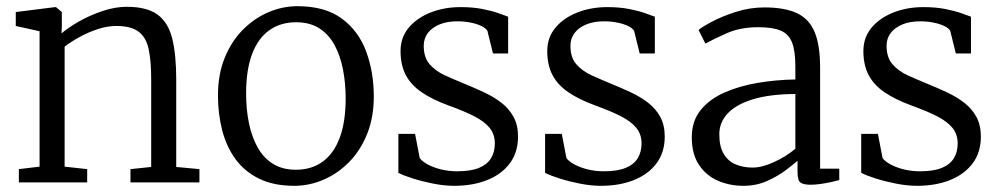

<svg xmlns="http://www.w3.org/2000/svg" viewBox="-20 -590 3236 621"><path d="M108 -51V-489L31 -506V-551L158 -567H161L180 -551V-507L179 -482Q201 -501 236.2 -521Q271.5 -541 312 -554.5Q352.5 -568 390 -568Q455 -568 489.5 -542.8Q524 -517.5 537 -465.5Q550 -413.5 550 -333V-50L625 -43V0H402V-43L469 -50V-334Q469 -392 461 -430.2Q453 -468.5 428.8 -487.2Q404.5 -506 356 -506Q327.5 -506 296.8 -496Q266 -486 237.8 -470.5Q209.5 -455 189 -439V-51L262 -43V0H41V-43Z M685 -281Q685 -349.5 706.8 -403Q728.5 -456.5 765.5 -493.8Q802.5 -531 848.2 -550.5Q894 -570 942 -570Q1031.5 -570 1085.8 -529.8Q1140 -489.5 1164.5 -423Q1189 -356.5 1189 -278Q1189 -210 1167.2 -156.2Q1145.5 -102.5 1108.5 -65.2Q1071.5 -28 1025.8 -8.5Q980 11 932 11Q865 11 817.8 -12.2Q770.5 -35.5 741.2 -76Q712 -116.5 698.5 -169.2Q685 -222 685 -281ZM937 -41Q987.5 -41 1023.5 -67Q1059.5 -93 1078.8 -144.5Q1098 -196 1098 -272Q1098 -321.5 1089.2 -366Q1080.5 -410.5 1061.8 -444.8Q1043 -479 1012.5 -498.5Q982 -518 938 -518Q887 -518 850.8 -492Q814.5 -466 795.2 -414.8Q776 -363.5 776 -287Q776 -237 785 -192.5Q794 -148 813 -113.8Q832 -79.5 862.8 -60.2Q893.5 -41 937 -41Z M1448.5 11Q1417.5 11 1381.8 4Q1346 -3 1315.2 -12.8Q1284.5 -22.5 1268.5 -31V-157H1322.5L1337.5 -79Q1344.5 -68.5 1362.8 -58.5Q1381 -48.5 1406 -42.2Q1431 -36 1458.5 -36Q1503 -36 1529.8 -47.2Q1556.5 -58.5 1568.5 -78.8Q1580.5 -99 1580.5 -126Q1580.5 -155.5 1563.8 -176.2Q1547 -197 1513.8 -214Q1480.5 -231 1430.5 -249Q1378.5 -268 1344 -291.5Q1309.5 -315 1292.5 -347.2Q1275.5 -379.5 1275.5 -425Q1275.5 -469 1302.2 -500.8Q1329 -532.5 1373.2 -549.8Q1417.5 -567 1469.5 -567Q1509 -567 1539.8 -561Q1570.5 -555 1591.8 -547.5Q1613 -540 1623.5 -536V-417H1574.5L1556.5 -490Q1551.5 -499 1536.8 -506Q1522 -513 1502 -517Q1482 -521 1461.5 -521Q1428 -521.5 1403 -511.5Q1378 -501.5 1364.2 -483.8Q1350.5 -466 1350.5 -442Q1350.5 -404 1369.8 -382Q1389 -360 1419.2 -346.2Q1449.5 -332.5 1482.5 -319Q1515.5 -305.5 1546.5 -291Q1577.5 -276.5 1602 -257.5Q1626.5 -238.5 1641 -212Q1655.5 -185.5 1655.5 -148Q1655.5 -98 1629.5 -62.5Q1603.5 -27 1556.8 -8Q1510 11 1448.5 11Z M1923 11Q1892 11 1856.2 4Q1820.5 -3 1789.8 -12.8Q1759 -22.5 1743 -31V-157H1797L1812 -79Q1819 -68.5 1837.2 -58.5Q1855.5 -48.5 1880.5 -42.2Q1905.5 -36 1933 -36Q1977.5 -36 2004.2 -47.2Q2031 -58.5 2043 -78.8Q2055 -99 2055 -126Q2055 -155.5 2038.2 -176.2Q2021.5 -197 1988.2 -214Q1955 -231 1905 -249Q1853 -268 1818.5 -291.5Q1784 -315 1767 -347.2Q1750 -379.5 1750 -425Q1750 -469 1776.8 -500.8Q1803.5 -532.5 1847.8 -549.8Q1892 -567 1944 -567Q1983.5 -567 2014.2 -561Q2045 -555 2066.2 -547.5Q2087.5 -540 2098 -536V-417H2049L2031 -490Q2026 -499 2011.2 -506Q1996.5 -513 1976.5 -517Q1956.5 -521 1936 -521Q1902.5 -521.5 1877.5 -511.5Q1852.5 -501.5 1838.8 -483.8Q1825 -466 1825 -442Q1825 -404 1844.2 -382Q1863.5 -360 1893.8 -346.2Q1924 -332.5 1957 -319Q1990 -305.5 2021 -291Q2052 -276.5 2076.5 -257.5Q2101 -238.5 2115.5 -212Q2130 -185.5 2130 -148Q2130 -98 2104 -62.5Q2078 -27 2031.2 -8Q1984.5 11 1923 11Z M2384.5 11Q2340 11 2302 -5.5Q2264 -22 2240.8 -56.8Q2217.5 -91.5 2217.5 -146Q2217.5 -198.5 2246.2 -234Q2275 -269.5 2323.2 -290.8Q2371.5 -312 2431 -322Q2490.5 -332 2552.5 -333V-375Q2552.5 -424.5 2542 -452Q2531.5 -479.5 2505.5 -490.8Q2479.5 -502 2432.5 -502Q2374 -502 2329.8 -482.2Q2285.5 -462.5 2261.5 -449L2239.5 -493Q2248.5 -501.5 2281 -519Q2313.5 -536.5 2359 -551.2Q2404.5 -566 2452.5 -566Q2519 -566 2558.5 -547Q2598 -528 2615.2 -485.5Q2632.5 -443 2632.5 -373V-44.5H2694.5V-7.5Q2683.5 -4.5 2667.5 -1Q2651.5 2.5 2634 5Q2616.5 7.5 2601.5 7.5Q2580 7.5 2569.8 1Q2559.5 -5.5 2559.5 -34.5V-70Q2547 -59 2521.8 -39.8Q2496.5 -20.5 2461.5 -4.8Q2426.5 11 2384.5 11ZM2414.5 -48Q2444.5 -48 2483.5 -65.8Q2522.5 -83.5 2552.5 -109V-286Q2469.5 -285.5 2415 -268.8Q2360.5 -252 2333.5 -223Q2306.5 -194 2306.5 -156Q2306.5 -116 2320.8 -92.2Q2335 -68.5 2359.5 -58.2Q2384 -48 2414.5 -48Z M2945.5 11Q2914.5 11 2878.8 4Q2843 -3 2812.2 -12.8Q2781.5 -22.5 2765.5 -31V-157H2819.5L2834.5 -79Q2841.5 -68.5 2859.8 -58.5Q2878 -48.5 2903 -42.2Q2928 -36 2955.5 -36Q3000 -36 3026.8 -47.2Q3053.5 -58.5 3065.5 -78.8Q3077.5 -99 3077.5 -126Q3077.5 -155.5 3060.8 -176.2Q3044 -197 3010.8 -214Q2977.5 -231 2927.5 -249Q2875.5 -268 2841 -291.5Q2806.5 -315 2789.5 -347.2Q2772.5 -379.5 2772.5 -425Q2772.5 -469 2799.2 -500.8Q2826 -532.5 2870.2 -549.8Q2914.5 -567 2966.5 -567Q3006 -567 3036.8 -561Q3067.5 -555 3088.8 -547.5Q3110 -540 3120.5 -536V-417H3071.5L3053.5 -490Q3048.5 -499 3033.8 -506Q3019 -513 2999 -517Q2979 -521 2958.5 -521Q2925 -521.5 2900 -511.5Q2875 -501.5 2861.2 -483.8Q2847.5 -466 2847.5 -442Q2847.5 -404 2866.8 -382Q2886 -360 2916.2 -346.2Q2946.5 -332.5 2979.5 -319Q3012.5 -305.5 3043.5 -291Q3074.5 -276.5 3099 -257.5Q3123.5 -238.5 3138 -212Q3152.5 -185.5 3152.5 -148Q3152.5 -98 3126.5 -62.5Q3100.5 -27 3053.8 -8Q3007 11 2945.5 11Z"/></svg>

Font: Merriweather Light
Style: Regular
Weight: 300
Designer: Eben Sorkin
Foundry: Eben Sorkin
Version: Version 2.100